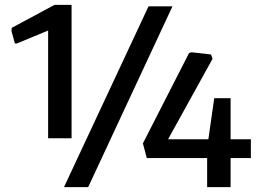

<svg xmlns="http://www.w3.org/2000/svg" viewBox="-20 -766 1078 786"><path d="M828 -119H581L565 -179L754 -549L764 -552L844 -543L850 -525L668 -196H833L857 -364H924V-196H1007V-119H924V0H828ZM588 -740H686L341 0H242ZM177 -641 49 -588H41L27 -639L28 -652L203 -746H273V-200H177Z"/></svg>

Font: Encode Sans Normal
Style: Medium
Weight: 500
Designer: Pablo Impallari, Andres Torresi
Foundry: Pablo Impallari, Andres Torresi
Version: Version 1.000; ttfautohint (v1.00) -l 8 -r 50 -G 200 -x 14 -